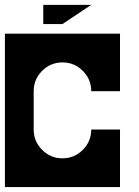

<svg xmlns="http://www.w3.org/2000/svg" viewBox="-20 -762 567 782"><path d="M0 -625H468.8V-390.6H351.6Q351.6 -439 317.1 -473.4Q282.7 -507.8 234.4 -507.8Q186 -507.8 151.6 -473.4Q117.2 -439 117.2 -390.6V-234.4Q117.2 -186 151.6 -151.6Q186 -117.2 234.4 -117.2Q282.7 -117.2 317.1 -151.6Q351.6 -186 351.6 -234.4H468.8V0H0ZM156.2 -664.1V-742.2H351.6L234.4 -664.1Z"/></svg>

Font: Leporid
Style: Regular
Weight: 400
Designer: GGBotNet
Foundry: GGBotNet
Version: 1.00